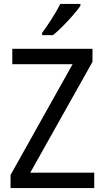

<svg xmlns="http://www.w3.org/2000/svg" viewBox="-20 -964 535 984"><path d="M463 0H34V-67L352 -635H43V-714H454V-647L135 -79H463ZM392 -934Q379 -915 354.5 -886.5Q330 -858 302 -830Q274 -802 252 -784H196V-796Q220 -828 246 -869Q272 -910 289 -944H392Z"/></svg>

Font: Noto Sans Myanmar SemiCondensed
Style: Regular
Weight: 400
Width: 4
Designer: Monotype Design Team
Foundry: Monotype Imaging Inc.
Version: Version 2.107; ttfautohint (v1.8.4.7-5d5b)